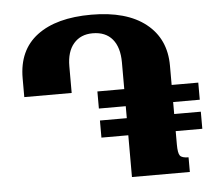

<svg xmlns="http://www.w3.org/2000/svg" viewBox="-50 -729 885 783"><g transform="rotate(-5 393.0 -337.0)"><path d="M653 -290V-241H762V-171H653V-116Q653 -81 661 -70.5Q669 -60 696 -60V0H459V-171H349V-241H459V-290H349V-360H459V-469Q459 -531 431 -564.5Q403 -598 350 -598Q301 -598 272.5 -565Q244 -532 244 -472V-363H50V-440Q50 -555 129 -614.5Q208 -674 351 -674Q495 -674 574 -611.5Q653 -549 653 -439V-360H762V-290Z"/></g></svg>

Font: Noto Serif Armenian Black
Style: Regular
Weight: 900
Designer: Monotype Design team
Foundry: Monotype Imaging Inc.
Version: Version 1.000